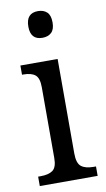

<svg xmlns="http://www.w3.org/2000/svg" viewBox="-87 -801 464 843"><g transform="rotate(-10 145.0 -379.0)"><path d="M92 -698Q92 -758 145 -758Q170 -758 185 -744Q200 -730 200 -698Q200 -667 185 -653Q170 -639 145 -639Q92 -639 92 -698ZM20 -42H32Q67 -42 85.5 -55.5Q104 -69 104 -110V-426Q104 -467 86.5 -481Q69 -495 34 -495H28V-536H194V-115Q194 -71 212.5 -56.5Q231 -42 267 -42H278V0H20Z"/></g></svg>

Font: Noto Serif Narrow
Style: Regular
Weight: 400
Width: 4
Designer: Monotype Design Team
Foundry: Monotype Imaging Inc.
Version: Version 1.001